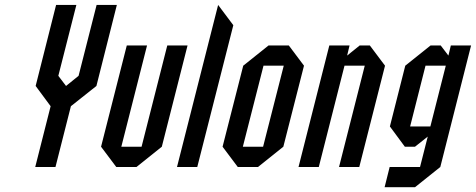

<svg xmlns="http://www.w3.org/2000/svg" viewBox="-20 -687 1958 790"><path d="M208.3 0H125L188.3 -250L126.7 -333.3L210.8 -666.7H294.2L220 -375L251.7 -333.3L303.3 -375L377.5 -666.7H460.8L376.7 -333.3L271.7 -250Z M501.7 -500H585L479.2 -83.3H562.5L668.3 -500H751.7L645.8 -83.3L541.7 0H458.3L395.8 -83.3Z M791.7 0H708.3L877.5 -666.7L940 -583.3Z M958.3 0 895.8 -83.3 980.8 -416.7 1085 -500H1168.3L1230.8 -416.7L1145.8 -83.3L1041.7 0ZM979.2 -83.3H1062.5L1147.5 -416.7H1064.2Z M1291.7 0H1208.3L1335 -500H1418.3L1408.3 -458.3L1460 -500H1501.7L1564.2 -416.7L1458.3 0H1375L1480.8 -416.7H1397.5Z M1918.3 -500 1791.7 0 1687.5 83.3H1562.5L1583.3 0H1708.3L1740 -125L1687.5 -83.3H1645.8L1584.2 -166.7L1647.5 -416.7L1751.7 -500H1793.3L1825 -458.3L1835 -500ZM1814.2 -416.7H1730.8L1667.5 -166.7H1750.8Z"/></svg>

Font: Yulong
Style: Italic
Weight: 400
Italic angle: -14.25°
Designer: GGBotNet
Foundry: f0n7.com
Version: 1.00